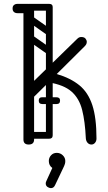

<svg xmlns="http://www.w3.org/2000/svg" viewBox="-20 -746 558 991"><path d="M452 0Q440 0 432 -9Q424 -18 423 -32Q419 -119 404 -178.5Q389 -238 349.5 -273Q310 -308 231 -321L151 -242L106 -280L379 -546Q388 -555 399 -555Q415 -555 421.5 -546.5Q428 -538 428 -531Q428 -523 425 -517.5Q422 -512 417 -507L273 -364Q344 -343 389.5 -306Q435 -269 456.5 -203.5Q478 -138 478 -31Q478 -18 470.5 -9Q463 0 452 0ZM128 0Q101 0 101 -26V-700Q101 -726 128 -726Q156 -726 156 -700V-26Q156 0 128 0ZM155 -702Q153 -689 146 -685Q142 -678 121 -678H70Q58 -678 51 -685Q45 -691 45 -702Q45 -714 51 -719Q58 -726 70 -726H121Q132 -726 138 -724.5Q144 -723 145 -721Q149 -717 152 -712Q155 -707 155 -702ZM112 -708Q112 -726 130 -726H233Q251 -726 251 -708Q251 -691 232 -691H129Q112 -691 112 -708ZM112 -47Q112 -65 130 -65H233Q251 -65 251 -47Q251 -30 232 -30H129Q112 -30 112 -47ZM127 -558Q137 -571 150 -562L244 -496Q258 -487 247 -471Q237 -458 224 -467L130 -533Q125 -537 123.5 -544Q122 -551 127 -558ZM127 -656Q137 -669 150 -660L244 -594Q258 -585 247 -569Q237 -556 224 -565L130 -631Q125 -635 123.5 -642Q122 -649 127 -656ZM234 -360Q217 -360 217 -377V-709Q217 -726 234 -726Q252 -726 252 -710V-378Q252 -360 234 -360ZM138 -360Q121 -360 121 -377V-709Q121 -726 138 -726Q156 -726 156 -710V-378Q156 -360 138 -360ZM234 -30Q217 -30 217 -47V-411Q217 -429 234 -429Q252 -429 252 -412V-48Q252 -30 234 -30ZM180 -227Q180 -244 197 -244H271Q290 -244 290 -227Q290 -209 272 -209H198Q180 -209 180 -227ZM180 -227Q180 -244 197 -244H271Q290 -244 290 -227Q290 -209 272 -209H198Q180 -209 180 -227ZM231 222Q216 216 216 201Q216 195 219 189L250 121Q232 108 232 85Q232 68 243.5 55.5Q255 43 273 43Q291 43 304 55.5Q317 68 317 85Q317 94 315 100Q313 106 311 111L264 210Q257 225 243 225Q237 225 231 222Z"/></svg>

Font: Nsibidi Libre Uzo
Style: Regular
Weight: 400
Designer: Oluwaseun Badejo
Version: Version 1.021